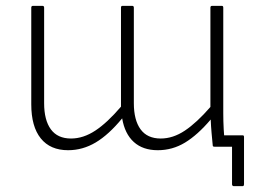

<svg xmlns="http://www.w3.org/2000/svg" viewBox="-20 -502 878 657"><path d="M780 135Q777 135 775.5 133Q774 131 774 129V0H720L747 -39H810Q813 -39 814 -37.5Q815 -36 815 -33V129Q815 131 814 133Q813 135 810 135ZM213 12Q152 12 119.5 -28.5Q87 -69 87 -145V-476Q87 -482 93 -482H125Q131 -482 131 -476V-149Q131 -91 154 -59.5Q177 -28 223 -28Q265 -28 306 -55Q347 -82 394 -137V-476Q394 -482 399 -482H432Q438 -482 438 -476V-149Q438 -91 461 -59.5Q484 -28 530 -28Q572 -28 612.5 -55Q653 -82 700 -136V-476Q700 -482 706 -482H739Q744 -482 744 -476V-115Q744 -87 745.5 -59.5Q747 -32 750 -7Q751 0 744 0H714Q708 0 708 -4Q706 -25 704 -47Q702 -69 701 -93Q656 -40 613 -14Q570 12 520 12Q469 12 438 -16Q407 -44 398 -97Q352 -41 307.5 -14.5Q263 12 213 12Z"/></svg>

Font: Sofia Sans ExtraLight
Style: Regular
Weight: 250
Version: Version 4.100-B